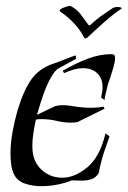

<svg xmlns="http://www.w3.org/2000/svg" viewBox="-20 -638 438 659"><path d="M223 -617Q243 -607 257.5 -588Q272 -569 284 -552Q285 -551 287 -551Q289 -551 290 -552Q311 -572 335.5 -589Q360 -606 368 -611Q374 -614 383 -614Q391 -614 395.5 -612Q400 -610 395 -607Q368 -589 336 -560.5Q304 -532 282 -511Q273 -502 268 -510Q257 -533 235.5 -556.5Q214 -580 188 -597Q181 -602 189 -607Q197 -612 208.5 -615.5Q220 -619 223 -617ZM339 -295 327 -303Q329 -313 330.5 -321.5Q332 -330 332 -338Q332 -370 313.5 -387Q295 -404 265 -404Q237 -404 200 -387L195 -395Q242 -422 282.5 -437Q323 -452 360 -452H364Q375 -452 375 -440Q375 -427 370 -409.5Q365 -392 359 -373Q355 -363 352 -353.5Q349 -344 347 -334Q340 -309 339 -295ZM121 1Q91 1 65 -8Q39 -17 28 -40Q21 -54 18.5 -72.5Q16 -91 16 -111Q16 -147 23.5 -187.5Q31 -228 41 -262Q62 -330 88 -366Q114 -402 159 -418Q166 -420 181.5 -426Q197 -432 213.5 -438.5Q230 -445 240 -448L241 -436L182 -404Q169 -397 155 -372.5Q141 -348 129 -314Q117 -280 107 -244L170 -274Q182 -277 196 -277Q209 -277 221.5 -275Q234 -273 247 -271Q270 -268 294 -268Q304 -268 314.5 -269Q325 -270 335 -272L339 -265L246 -219Q240 -218 234.5 -217.5Q229 -217 223 -217Q199 -217 174.5 -223Q150 -229 126 -229Q120 -229 114.5 -229Q109 -229 103 -227Q98 -203 94.5 -180.5Q91 -158 91 -138Q91 -107 100 -87Q113 -59 138 -43.5Q163 -28 193 -28Q237 -28 280 -64Q323 -100 342 -180L356 -170Q347 -145 337 -115.5Q327 -86 319 -44Q309 -28 294 -23Q279 -18 260 -18Q253 -18 244 -18.5Q235 -19 226 -19Q212 -12 182.5 -5.5Q153 1 121 1Z"/></svg>

Font: Kings
Style: Regular
Weight: 400
Designer: Robert E. Leuschke
Foundry: Robert E. Leuschke
Version: Version 1.010; ttfautohint (v1.8.3)